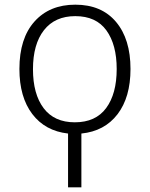

<svg xmlns="http://www.w3.org/2000/svg" viewBox="-20 -562 640 821"><path d="M328 9V239H271V9Q173 -2 118 -74.5Q63 -147 63 -267Q63 -398 127.5 -470Q192 -542 302 -542Q414 -542 476 -468.5Q538 -395 538 -267Q538 -146 482.5 -73.5Q427 -1 328 9ZM479 -267Q479 -371 435 -432Q391 -493 302 -493Q215 -493 168 -433Q121 -373 121 -266Q121 -160 166.5 -99.5Q212 -39 300 -39Q389 -39 434 -100Q479 -161 479 -267Z"/></svg>

Font: Noto Sans Mono UI Light
Style: Regular
Weight: 300
Monospace: yes
Designer: Monotype Design team
Foundry: Monotype Imaging Inc.
Version: Version 1.000